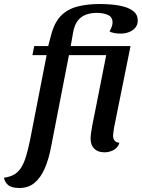

<svg xmlns="http://www.w3.org/2000/svg" viewBox="-104 -740 708 958"><path d="M-6.5 198Q-46 198 -63.2 183.4Q-80.5 168.8 -84.3 146.8Q-55.5 142.8 -35.5 132.1Q-15.5 121.3 -0.8 99.8Q14 78.2 24.9 43.3Q35.8 8.5 46.3 -42.8L128.7 -465H57.8L66.8 -510H136.5L150.7 -563.8Q166.7 -626.8 199.3 -660.4Q232 -694 281.2 -707Q330.3 -720 395.3 -720Q422.8 -720 455.6 -717.1Q488.3 -714.2 517.2 -705.9Q546 -697.7 564.7 -681.5Q583.3 -665.3 583.3 -638Q583.3 -616.3 571.2 -601.8Q559.2 -587.3 539.5 -579.8Q519.8 -572.3 496.8 -572.3Q483.8 -572.3 467.2 -575Q450.5 -577.7 442.5 -583.8Q457.5 -608.5 457.5 -628.2Q457.5 -655.5 434.2 -665.6Q411 -675.7 379.7 -675.7Q329.5 -675.7 299.8 -652.8Q270 -629.8 260.8 -578L248.8 -510H547.3L465.3 -104.2Q464.3 -96.2 462.3 -83.4Q460.3 -70.7 460.3 -62.2Q460.3 -47.2 468.2 -38Q476 -28.8 491.8 -27.7Q484.7 -3.2 463.1 8.4Q441.5 20 417.3 20Q384.8 20 366.4 2.1Q348 -15.8 348 -47.8Q348 -59.7 350.4 -76.7Q352.8 -93.7 356.1 -112.2Q359.3 -130.7 362.9 -147.2Q366.5 -163.8 368.8 -175.7L426 -465H240L152 -13.2Q140.2 52.7 119.3 100.2Q98.5 147.7 67.8 172.8Q37 198 -6.5 198Z"/></svg>

Font: Sansita Swashed Light
Style: Regular
Weight: 300
Designer: Pablo Cosgaya
Foundry: Omnibus-Type
Version: Version 1.003